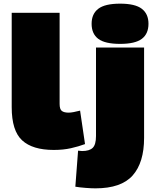

<svg xmlns="http://www.w3.org/2000/svg" viewBox="-20 -810 851 1050"><path d="M306 -740V-242Q306 -212 318.5 -203Q331 -194 355 -194Q367 -194 382.5 -197Q398 -200 418 -205L445 -22Q410 -9 368 0.5Q326 10 274 10Q158 10 101 -42.5Q44 -95 44 -224V-740ZM637 -570Q554 -570 517.5 -597.5Q481 -625 481 -680Q481 -734 517.5 -762Q554 -790 637 -790Q719 -790 755.5 -762Q792 -734 792 -680Q792 -625 755.5 -597.5Q719 -570 637 -570ZM768 -550V-56Q768 79 705.5 149.5Q643 220 502 220Q480 220 448 217.5Q416 215 392 211L407 14Q420 16 429 16Q469 16 487 -1.5Q505 -19 505 -66V-550Z"/></svg>

Font: Georama Expanded Black
Style: Regular
Weight: 900
Width: 7
Designer: Jean-Baptiste Levee
Foundry: Production Type
Version: Version 1.000